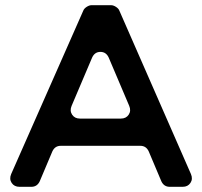

<svg xmlns="http://www.w3.org/2000/svg" viewBox="-20 -720 778 740"><path d="M553 -137Q543 -158 521 -158H214Q192 -158 182 -137L133 -21Q123 0 101 0H55Q35 0 25 -15Q15 -30 23 -49L301 -679Q304 -687 314 -693.5Q324 -700 333 -700H408Q417 -700 427 -693.5Q437 -687 440 -679L716 -49Q724 -30 714 -15Q704 0 684 0H634Q612 0 602 -21ZM446 -263Q466 -263 476 -278Q486 -293 478 -312L399 -498Q389 -520 367 -520Q345 -520 335 -498L256 -312Q248 -293 258 -278Q268 -263 288 -263Z"/></svg>

Font: Trueno
Style: Round
Weight: 400
Designer: Julieta Ulanovsky, Jasper
Foundry: Julieta Ulanovsky, Cannot Into Space Fonts
Version: Version 3.001